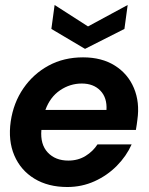

<svg xmlns="http://www.w3.org/2000/svg" viewBox="-20 -738 597 770"><path d="M250 12Q173 12 118 -21.5Q63 -55 37.5 -114.5Q12 -174 23 -251Q34 -326 74 -384Q114 -442 175 -475Q236 -508 313 -508Q388 -508 440.5 -475Q493 -442 517 -385Q541 -328 531 -258Q530 -250 528.5 -239Q527 -228 525 -217H146Q141 -159 171.5 -126.5Q202 -94 254 -94Q293 -94 323 -112.5Q353 -131 371 -159H508Q487 -112 448.5 -73Q410 -34 359 -11Q308 12 250 12ZM308 -403Q261 -403 221 -376Q181 -349 162 -297H407Q410 -346 382.5 -374.5Q355 -403 308 -403ZM321 -542 186 -622 199 -718 333 -632 492 -718 479 -622Z"/></svg>

Font: Host Grotesk
Style: Bold Italic
Weight: 700
Italic angle: -8°
Designer: Doğukan Karapınar
Foundry: Element Type
Version: Version 1.003; ttfautohint (v1.8.4.7-5d5b)